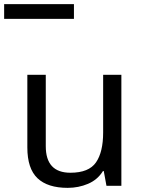

<svg xmlns="http://www.w3.org/2000/svg" viewBox="-53 -897 691 927"><path d="M533 -536V0H461L448 -71H444Q418 -29 372 -9.5Q326 10 274 10Q177 10 128 -36.5Q79 -83 79 -185V-536H168V-191Q168 -63 287 -63Q376 -63 410.5 -113Q445 -163 445 -257V-536ZM-33 -806V-877H304V-806Z"/></svg>

Font: Noto Sans Tifinagh Ahaggar
Style: Regular
Weight: 400
Designer: JamraPatel
Foundry: JamraPatel LLC
Version: Version 2.006; ttfautohint (v1.8.4.7-5d5b)